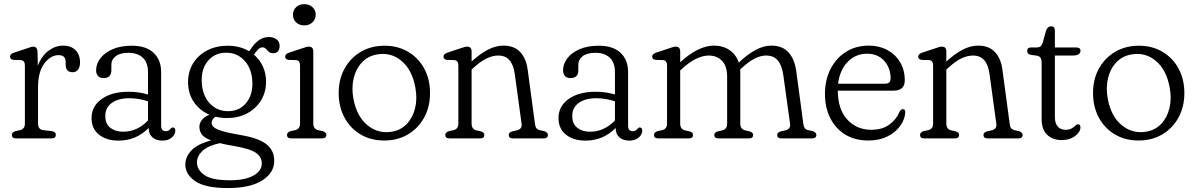

<svg xmlns="http://www.w3.org/2000/svg" viewBox="-20 -684 5911 949"><path d="M165.5 -428 167 -359.5Q185.5 -407.5 219.5 -433Q253.5 -458.5 292 -458.5Q331 -458.5 353.2 -436.2Q375.5 -414 375.5 -376Q375.5 -352 365.5 -339.5Q355.5 -327 339 -327Q304.5 -327 304.5 -365V-379Q304.5 -411.5 269 -411.5Q231 -411.5 199.5 -370.8Q168 -330 168 -251.5V-73Q168 -43.5 195 -40.5L235.5 -36Q256 -33 256 -17Q256 0 234.5 0H59.5Q38.5 0 38.5 -17Q38.5 -30 56.5 -36L78.5 -40.5Q103 -46 103 -73V-360.5Q103 -385 83.5 -387L46.5 -388Q29.5 -390.5 29.5 -404Q29.5 -417.5 49.5 -424L110.5 -444Q122 -448 130.5 -450.8Q139 -453.5 144.5 -453.5Q164 -453.5 165.5 -428Z M432.5 -101Q432.5 -158.5 482.2 -194.5Q532 -230.5 616.5 -230.5Q666 -230.5 711.5 -217V-328Q711.5 -374.5 685.8 -398.8Q660 -423 615.5 -423Q573.5 -423 552 -406.2Q530.5 -389.5 530.5 -365V-336.5Q530.5 -298 491 -298Q473 -298 464 -308.8Q455 -319.5 455 -336.5Q455 -368 476 -395.8Q497 -423.5 536.5 -440.8Q576 -458 632 -458Q702 -458 739.2 -423Q776.5 -388 776.5 -327.5V-63Q776.5 -35.5 799.5 -35.5Q813 -35.5 821 -45.5Q823.5 -48.5 826.5 -51.2Q829.5 -54 833.5 -54Q846.5 -54 846.5 -38Q846.5 -19.5 829 -4.2Q811.5 11 782.5 11Q752.5 11 733.8 -5Q715 -21 715 -50.5V-51.5Q653.5 11 566 11Q506 11 469.2 -18.5Q432.5 -48 432.5 -101ZM500.5 -111Q500.5 -71.5 525.5 -52.2Q550.5 -33 588 -33Q658.5 -33 711.5 -88.5V-183.5Q690.5 -190 667.8 -194.2Q645 -198.5 619.5 -198.5Q565 -198.5 532.8 -175.5Q500.5 -152.5 500.5 -111Z M1167 -17Q1257.5 -2 1296.5 28.5Q1335.5 59 1335.5 111.5Q1335.5 169.5 1276.5 207.5Q1217.5 245.5 1106 245.5Q995 245.5 945.5 211.8Q896 178 896 130Q896 91.5 925.8 59.8Q955.5 28 1023.5 10Q988.5 -3.5 977 -20.2Q965.5 -37 965.5 -58Q965.5 -73.5 977 -90Q988.5 -106.5 1015 -117Q966.5 -138 938 -180Q909.5 -222 909.5 -277.5Q909.5 -331 935 -371.8Q960.5 -412.5 1004.8 -435.2Q1049 -458 1105.5 -458Q1165.5 -458 1212 -430.5L1217.5 -438.5Q1256.5 -501 1309 -501Q1332.5 -501 1347.2 -489.2Q1362 -477.5 1362 -458Q1362 -421 1330 -421Q1316 -421 1308.5 -428.2Q1301 -435.5 1294.5 -442.8Q1288 -450 1277.5 -450Q1266.5 -450 1257.2 -441Q1248 -432 1235 -414Q1263.5 -390 1279.2 -355.8Q1295 -321.5 1295 -280.5Q1295 -227.5 1269.8 -187Q1244.5 -146.5 1201 -123.5Q1157.5 -100.5 1103 -100.5Q1072.5 -100.5 1045 -107.5Q1026 -93.5 1026 -77Q1026 -64.5 1037.5 -54.8Q1049 -45 1079.8 -35.8Q1110.5 -26.5 1167 -17ZM1096.5 -423.5Q1042 -423 1008.8 -384.2Q975.5 -345.5 977 -284Q978.5 -215.5 1015.2 -174.8Q1052 -134 1108.5 -134.5Q1163 -135 1196 -174.2Q1229 -213.5 1227.5 -275Q1226 -342.5 1189.5 -383.2Q1153 -424 1096.5 -423.5ZM953.5 118.5Q953.5 155 990 181Q1026.5 207 1116 207Q1191 207 1232.5 184Q1274 161 1274 124Q1274 91.5 1244.8 71.2Q1215.5 51 1136 37.5Q1095.5 31 1066.5 23.5Q1007.5 36.5 980.5 62Q953.5 87.5 953.5 118.5Z M1483.5 -558.5Q1459.5 -558.5 1443.8 -573.2Q1428 -588 1428 -611Q1428 -634 1443.8 -648.8Q1459.5 -663.5 1483.5 -663.5Q1508.5 -663.5 1524.5 -648.8Q1540.5 -634 1540.5 -611.5Q1540.5 -588.5 1524.5 -573.5Q1508.5 -558.5 1483.5 -558.5ZM1528.5 -429.5V-73Q1528.5 -46.5 1553 -40.5L1575 -36Q1593 -30 1593 -17Q1593 0 1571.5 0H1419.5Q1398.5 0 1398.5 -17Q1398.5 -30 1416.5 -36L1438.5 -40.5Q1463 -46.5 1463 -73V-360.5Q1463 -385 1443.5 -387L1406.5 -388Q1389.5 -390.5 1389.5 -404Q1389.5 -417.5 1409.5 -424L1470 -444Q1482.5 -448 1491 -450.8Q1499.5 -453.5 1506.5 -453.5Q1528.5 -453.5 1528.5 -429.5Z M1881 -458Q1946.5 -458 1997.2 -428Q2048 -398 2076.8 -345.2Q2105.5 -292.5 2105.5 -224Q2105.5 -156 2076.5 -103Q2047.5 -50 1996.5 -19.8Q1945.5 10.5 1879 10.5Q1813 10.5 1762.2 -19.5Q1711.5 -49.5 1682.8 -102.8Q1654 -156 1654 -224.5Q1654 -292 1683 -344.8Q1712 -397.5 1763.2 -427.8Q1814.5 -458 1881 -458ZM1919.5 -33.5Q1963 -41.5 1992 -72.8Q2021 -104 2032 -150.5Q2043 -197 2033 -251Q2017 -339.5 1964 -383.5Q1911 -427.5 1841.5 -414.5Q1798 -406.5 1768.8 -375.5Q1739.5 -344.5 1728.2 -298Q1717 -251.5 1726.5 -197.5Q1743 -108 1796.8 -64.5Q1850.5 -21 1919.5 -33.5Z M2311 -429.5V-380Q2353 -418.5 2391.8 -438.5Q2430.5 -458.5 2468.5 -458.5Q2522 -458.5 2551.8 -426.2Q2581.5 -394 2588.5 -337L2624 -73Q2625.5 -58.5 2630.8 -51Q2636 -43.5 2648.5 -40.5L2670 -36Q2688 -29.5 2688 -17Q2688 0 2667 0H2515Q2494.5 0 2494.5 -17Q2494.5 -29.5 2511.5 -34.5L2533.5 -39.5Q2546.5 -42.5 2553.2 -50Q2560 -57.5 2558 -72.5L2524.5 -317.5Q2518 -364 2498.2 -386.8Q2478.5 -409.5 2442 -409.5Q2415 -409.5 2384.8 -395Q2354.5 -380.5 2318.5 -347L2311 -340V-73Q2311 -45 2335.5 -39.5L2357.5 -34.5Q2374 -29.5 2374 -17Q2374 0 2353.5 0H2202Q2181 0 2181 -17Q2181 -30 2199 -36L2221 -40.5Q2245.5 -46 2245.5 -73V-360.5Q2245.5 -385 2226 -387L2189 -388Q2172 -390.5 2172 -404Q2172 -417.5 2192 -424L2252.5 -444Q2265 -448 2273.5 -450.8Q2282 -453.5 2289 -453.5Q2311 -453.5 2311 -429.5Z M2740.5 -101Q2740.5 -158.5 2790.2 -194.5Q2840 -230.5 2924.5 -230.5Q2974 -230.5 3019.5 -217V-328Q3019.5 -374.5 2993.8 -398.8Q2968 -423 2923.5 -423Q2881.5 -423 2860 -406.2Q2838.5 -389.5 2838.5 -365V-336.5Q2838.5 -298 2799 -298Q2781 -298 2772 -308.8Q2763 -319.5 2763 -336.5Q2763 -368 2784 -395.8Q2805 -423.5 2844.5 -440.8Q2884 -458 2940 -458Q3010 -458 3047.2 -423Q3084.5 -388 3084.5 -327.5V-63Q3084.5 -35.5 3107.5 -35.5Q3121 -35.5 3129 -45.5Q3131.5 -48.5 3134.5 -51.2Q3137.5 -54 3141.5 -54Q3154.5 -54 3154.5 -38Q3154.5 -19.5 3137 -4.2Q3119.5 11 3090.5 11Q3060.5 11 3041.8 -5Q3023 -21 3023 -50.5V-51.5Q2961.5 11 2874 11Q2814 11 2777.2 -18.5Q2740.5 -48 2740.5 -101ZM2808.5 -111Q2808.5 -71.5 2833.5 -52.2Q2858.5 -33 2896 -33Q2966.5 -33 3019.5 -88.5V-183.5Q2998.5 -190 2975.8 -194.2Q2953 -198.5 2927.5 -198.5Q2873 -198.5 2840.8 -175.5Q2808.5 -152.5 2808.5 -111Z M3342 -429.5V-376.5Q3432 -458.5 3509 -458.5Q3553.5 -458.5 3585.8 -436.5Q3618 -414.5 3631.5 -374.5Q3675 -416 3714.8 -437.2Q3754.5 -458.5 3792.5 -458.5Q3847 -458.5 3877.5 -425Q3908 -391.5 3916 -330L3950.5 -73Q3952.5 -58.5 3957.5 -51Q3962.5 -43.5 3975.5 -40.5L3997 -36Q4015 -29.5 4015 -17Q4015 0 3994 0H3842Q3821.5 0 3821.5 -17Q3821.5 -29.5 3838.5 -34.5L3861 -39.5Q3873.5 -42.5 3880.2 -50Q3887 -57.5 3885 -72.5L3852 -310.5Q3845 -360.5 3824.8 -385Q3804.5 -409.5 3766 -409.5Q3741.5 -409.5 3712.5 -395.8Q3683.5 -382 3647 -348.5L3638.5 -340.5Q3639 -332 3639 -323V-73Q3639 -45.5 3663.5 -39.5L3685.5 -34.5Q3702.5 -29.5 3702.5 -17Q3702.5 0 3682 0H3531Q3510.5 0 3510.5 -17Q3510.5 -29.5 3527.5 -34.5L3549.5 -39.5Q3574 -45 3574 -73V-306Q3574 -356.5 3549 -383Q3524 -409.5 3483 -409.5Q3454.5 -409.5 3421.2 -393.8Q3388 -378 3350.5 -343.5L3342 -336V-73Q3342 -45 3366.5 -39.5L3388.5 -34.5Q3405.5 -29.5 3405.5 -17Q3405.5 0 3385 0H3233.5Q3212.5 0 3212.5 -17Q3212.5 -30 3230.5 -36L3252.5 -40.5Q3277 -46 3277 -73V-360.5Q3277 -385 3257.5 -387L3220.5 -388Q3203.5 -390.5 3203.5 -404Q3203.5 -417.5 3223.5 -424L3284 -444Q3296 -448 3304.8 -450.8Q3313.5 -453.5 3320 -453.5Q3342 -453.5 3342 -429.5Z M4452 -287Q4452 -236 4396.5 -236H4121Q4121.5 -143 4168 -92.8Q4214.5 -42.5 4287 -42.5Q4342.5 -42.5 4377.5 -69.5Q4412.5 -96.5 4425.5 -130.5Q4433 -144.5 4442.5 -144.5Q4455.5 -144 4454.5 -127Q4451.5 -91.5 4428.2 -60Q4405 -28.5 4365 -9Q4325 10.5 4272.5 10.5Q4206 10.5 4158 -18.8Q4110 -48 4083.8 -100.2Q4057.5 -152.5 4057.5 -220Q4057.5 -288 4084.5 -341.8Q4111.5 -395.5 4160.2 -427Q4209 -458.5 4275 -458.5Q4326 -458.5 4366 -436.8Q4406 -415 4429 -376.5Q4452 -338 4452 -287ZM4266 -418.5Q4208.5 -418.5 4169.5 -377.8Q4130.5 -337 4122.5 -270H4353Q4382 -270 4382 -296Q4382 -348.5 4350.2 -383.5Q4318.5 -418.5 4266 -418.5Z M4657.5 -429.5V-380Q4699.5 -418.5 4738.2 -438.5Q4777 -458.5 4815 -458.5Q4868.5 -458.5 4898.2 -426.2Q4928 -394 4935 -337L4970.5 -73Q4972 -58.5 4977.2 -51Q4982.5 -43.5 4995 -40.5L5016.5 -36Q5034.5 -29.5 5034.5 -17Q5034.5 0 5013.5 0H4861.5Q4841 0 4841 -17Q4841 -29.5 4858 -34.5L4880 -39.5Q4893 -42.5 4899.8 -50Q4906.5 -57.5 4904.5 -72.5L4871 -317.5Q4864.5 -364 4844.8 -386.8Q4825 -409.5 4788.5 -409.5Q4761.5 -409.5 4731.2 -395Q4701 -380.5 4665 -347L4657.5 -340V-73Q4657.5 -45 4682 -39.5L4704 -34.5Q4720.5 -29.5 4720.5 -17Q4720.5 0 4700 0H4548.5Q4527.5 0 4527.5 -17Q4527.5 -30 4545.5 -36L4567.5 -40.5Q4592 -46 4592 -73V-360.5Q4592 -385 4572.5 -387L4535.5 -388Q4518.5 -390.5 4518.5 -404Q4518.5 -417.5 4538.5 -424L4599 -444Q4611.5 -448 4620 -450.8Q4628.5 -453.5 4635.5 -453.5Q4657.5 -453.5 4657.5 -429.5Z M5104 -409 5074 -413Q5057 -417 5057 -432.5Q5057 -449.5 5076.5 -449.5H5104.5Q5116 -449.5 5122.8 -454.5Q5129.5 -459.5 5134 -473.5L5150.5 -533Q5158.5 -554 5175 -554Q5194 -554 5194 -532.5V-449.5H5298.5Q5320.5 -449.5 5320.5 -433.5Q5320.5 -409.5 5282 -409.5H5194V-104Q5194 -75 5208 -58.8Q5222 -42.5 5246.5 -42.5Q5265.5 -42.5 5276.8 -49.2Q5288 -56 5294.8 -62.8Q5301.5 -69.5 5308 -69.5Q5322.5 -69 5320 -51Q5318.5 -29.5 5292.2 -10.5Q5266 8.5 5228.5 8.5Q5183.5 8.5 5156 -17.5Q5128.5 -43.5 5128.5 -95.5V-375Q5128.5 -390 5123.2 -398.2Q5118 -406.5 5104 -409Z M5609.5 -458Q5675 -458 5725.8 -428Q5776.5 -398 5805.2 -345.2Q5834 -292.5 5834 -224Q5834 -156 5805 -103Q5776 -50 5725 -19.8Q5674 10.5 5607.5 10.5Q5541.5 10.5 5490.8 -19.5Q5440 -49.5 5411.2 -102.8Q5382.5 -156 5382.5 -224.5Q5382.5 -292 5411.5 -344.8Q5440.5 -397.5 5491.8 -427.8Q5543 -458 5609.5 -458ZM5648 -33.5Q5691.5 -41.5 5720.5 -72.8Q5749.5 -104 5760.5 -150.5Q5771.5 -197 5761.5 -251Q5745.5 -339.5 5692.5 -383.5Q5639.5 -427.5 5570 -414.5Q5526.5 -406.5 5497.2 -375.5Q5468 -344.5 5456.8 -298Q5445.5 -251.5 5455 -197.5Q5471.5 -108 5525.2 -64.5Q5579 -21 5648 -33.5Z"/></svg>

Font: Fraunces 72pt S100 Light
Style: Regular
Weight: 300
Version: Version 1.000; ttfautohint (v1.8.3)